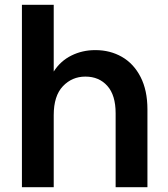

<svg xmlns="http://www.w3.org/2000/svg" viewBox="-20 -787 698 797"><path d="M592 -333V-10H460V-317Q460 -392 425.5 -430.5Q391 -469 335 -469H334Q279 -469 241 -429Q203 -389 203 -309V-10H71V-767H203V-490Q231 -534 276.5 -556.5Q322 -579 375 -579H376Q437 -579 486 -551Q535 -523 563.5 -467.5Q592 -412 592 -333Z"/></svg>

Font: 카카오 큰글씨 ExtraBold
Style: Regular
Weight: 800
Designer: Park Young-rak; Lee Sang-min; Kim Jung-jin; Min Bon; Park Min-gyu;
Foundry: Kakao Corporation
Version: Version 2.003